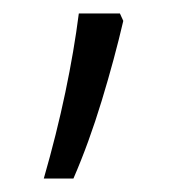

<svg xmlns="http://www.w3.org/2000/svg" viewBox="-20 -136 275 285"><path d="M45 129Q64 63 77 1Q90 -61 97 -116H158L163 -105Q150 -49 131 13.5Q112 76 89 129Z"/></svg>

Font: Noto Sans Gurmukhi UI SemiCondensed Light
Style: Regular
Weight: 300
Width: 4
Designer: Jelle Bosma - Monotype Design Team
Foundry: Monotype Imaging Inc.
Version: Version 2.004; ttfautohint (v1.8.4.7-5d5b)